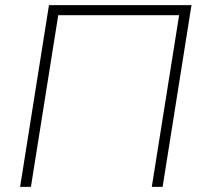

<svg xmlns="http://www.w3.org/2000/svg" viewBox="-20 -725 786 745"><path d="M58 0 170 -705H723L611 0H569L675 -666H206L100 0Z"/></svg>

Font: Nunito Sans 12pt ExtraLight
Style: Italic
Weight: 200
Italic angle: -9°
Designer: Vernon Adams
Foundry: Vernon Adams
Version: Version 3.101;gftools[0.9.27]